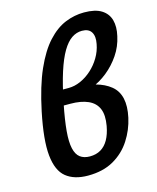

<svg xmlns="http://www.w3.org/2000/svg" viewBox="-110 -793 720 882"><g transform="rotate(-15 249.5 -351.5)"><path d="M199 13Q134 13 95.5 -18Q57 -49 49.5 -123Q42 -197 69 -327Q93 -442 126.5 -517.5Q160 -593 200 -636.5Q240 -680 284 -698Q328 -716 374 -716Q427 -716 456.5 -697.5Q486 -679 495 -646.5Q504 -614 494 -571Q484 -524 457.5 -485Q431 -446 395 -417Q359 -388 317 -372Q275 -356 233 -356L240 -394Q355 -394 412 -347.5Q469 -301 446 -196Q434 -141 403 -93Q372 -45 321.5 -16Q271 13 199 13ZM230 -70Q260 -70 282 -83Q304 -96 318.5 -121.5Q333 -147 340 -185Q349 -235 336 -266Q323 -297 289.5 -312Q256 -327 205 -327H160L175 -399H217Q245 -399 273.5 -411.5Q302 -424 327 -446.5Q352 -469 369.5 -498.5Q387 -528 393 -561Q400 -596 387.5 -616.5Q375 -637 343 -637Q317 -637 294 -621.5Q271 -606 250.5 -571.5Q230 -537 211.5 -479.5Q193 -422 176 -337Q161 -262 156.5 -210.5Q152 -159 159 -128Q166 -97 184 -83.5Q202 -70 230 -70Z"/></g></svg>

Font: Ysabeau Office
Style: Bold Italic
Weight: 700
Italic angle: -12°
Designer: Christian Thalmann (Catharsis Fonts)
Version: Version 2.001;gftools[0.9.30]; featfreeze: tnum,lnum,ss02